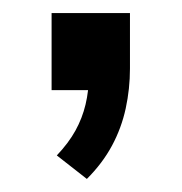

<svg xmlns="http://www.w3.org/2000/svg" viewBox="-20 -138 278 294"><path d="M113 136 67 100Q85 81 95.5 62Q106 43 111 22Q116 1 116 -21L138 0H59V-118H179V-33Q179 -2 172.5 28Q166 58 151.5 85Q137 112 113 136Z"/></svg>

Font: Nunito Sans 10pt SemiCondensed SemiBold
Style: Regular
Weight: 600
Width: 4
Designer: Vernon Adams
Foundry: Vernon Adams
Version: Version 3.101;gftools[0.9.27]